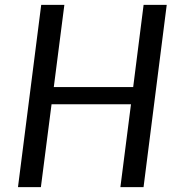

<svg xmlns="http://www.w3.org/2000/svg" viewBox="-20 -767 732 787"><path d="M147.6 0H53.7L148.9 -747H243.8L200.5 -410H525.9L568.6 -747H663.4L568.4 0H473.5L516.9 -339.6H191.3Z"/></svg>

Font: Merriweather Sans Variable Regular
Style: Italic
Weight: 300
Italic angle: -8°
Designer: Eben Sorkin
Foundry: Eben Sorkin
Version: Version 2.001